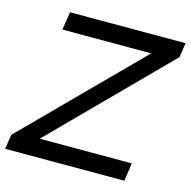

<svg xmlns="http://www.w3.org/2000/svg" viewBox="-104 -802 899 904"><g transform="rotate(15 345.0 -350.0)"><path d="M691 -700 680 -629 144 -88H593L580 0H-1L10 -71L547 -612H114L128 -700Z"/></g></svg>

Font: TypoPRO Montserrat
Style: Italic
Weight: 400
Italic angle: -11.3°
Designer: Julieta Ulanovsky
Foundry: Julieta Ulanovsky
Version: Version 6.001